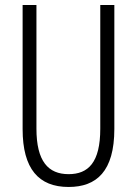

<svg xmlns="http://www.w3.org/2000/svg" viewBox="-20 -734 544 764"><path d="M435 -221V-714H379V-222C379 -87 331 -41 253 -41C172 -41 125 -92 125 -222V-714H70V-220C70 -62 134 10 253 10C364 10 435 -52 435 -221Z"/></svg>

Font: Noto Sans Georgian ExtraCondensed Light
Style: Regular
Weight: 300
Width: 2
Designer: Monotype Design Team, Akaki Razmadze
Foundry: Google LLC
Version: Version 2.005